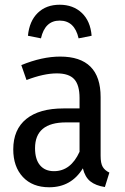

<svg xmlns="http://www.w3.org/2000/svg" viewBox="-20 -778 526 811"><path d="M442 -49 423 12Q384 6 361.5 -12Q339 -30 330 -67Q281 13 188 13Q117 13 76.5 -30.5Q36 -74 36 -147Q36 -231 91 -275.5Q146 -320 248 -320H316V-364Q316 -419 293.5 -443.5Q271 -468 220 -468Q165 -468 92 -440L70 -503Q158 -539 234 -539Q405 -539 405 -368V-120Q405 -88 414 -73Q423 -58 442 -49ZM316 -137V-261H259Q128 -261 128 -152Q128 -105 149 -80Q170 -55 208 -55Q279 -55 316 -137ZM367 -627 312 -616Q295 -691 232 -691Q170 -691 153 -616L98 -627Q104 -689 139.5 -723.5Q175 -758 232 -758Q289 -758 325.5 -723.5Q362 -689 367 -627Z"/></svg>

Font: Fira Sans Condensed
Style: Regular
Weight: 400
Width: 3
Designer: bBox Type GmbH & Carrois Corporate GbR & Edenspiekermann AG
Foundry: bBox Type GmbH & Carrois Corporate GbR & Edenspiekermann AG
Version: Version 4.301